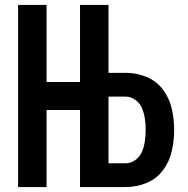

<svg xmlns="http://www.w3.org/2000/svg" viewBox="-20 -755 760 775"><path d="M53 0H168V-311H303V0H488Q531 0 571.5 -16.5Q612 -33 638 -68Q664 -103 673.5 -145.5Q683 -188 683 -231Q683 -273 673.5 -315.5Q664 -358 638 -393Q612 -428 571.5 -444.5Q531 -461 488 -461H418V-735H303V-424H168V-735H53ZM418 -96V-365H488Q509 -365 527.5 -351Q546 -337 554 -316.5Q562 -296 565 -274Q568 -252 568 -231Q568 -209 565 -187Q562 -165 554 -144.5Q546 -124 527.5 -110Q509 -96 488 -96Z"/></svg>

Font: Iosevka Sparkle Extrabold
Style: Regular
Weight: 800
Designer: Belleve Invis
Foundry: Belleve Invis
Version: Version 4.5.0; ttfautohint (v1.8.3)